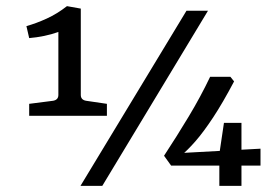

<svg xmlns="http://www.w3.org/2000/svg" viewBox="-20 -605 905 625"><path d="M243 -296Q243 -280 260 -277L328 -267V-228H75V-267L153 -277Q170 -280 170 -296V-501Q148 -493 123.5 -488Q99 -483 75 -481L66 -520Q98 -529 132 -544.5Q166 -560 198 -585L243 -577ZM242 0 587 -570H657L313 0ZM514 -98Q556 -162 594.5 -226Q633 -290 664 -355H730L742 -340Q705 -270 674 -223Q643 -176 616.5 -145.5Q590 -115 564 -94L552 -106L828 -121V-66H537ZM694 -104 709 -205H766V0H694Z"/></svg>

Font: Yrsa Medium
Style: Regular
Weight: 500
Designer: Anna Giedrys (Yrsa+Rasa design), David Brezina (Yrsa art-direction, Rasa art-direction, design)
Foundry: Rosetta Type Foundry
Version: Version 2.004